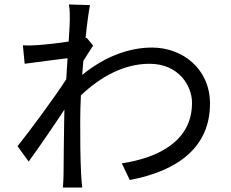

<svg xmlns="http://www.w3.org/2000/svg" viewBox="-20 -811 1040 864"><path d="M370 -641 365 -639C372 -708 380 -764 385 -788L290 -791C295 -766 294 -740 294 -717C294 -706 292 -671 289 -624C238 -616 180 -610 148 -608C124 -606 105 -606 83 -607L91 -524C153 -532 239 -544 284 -549C282 -518 280 -486 278 -454C228 -376 114 -222 59 -153L109 -84C157 -150 222 -245 270 -318C270 -303 269 -290 269 -280C267 -170 267 -121 266 -26C266 -10 264 19 263 33H350C348 15 346 -10 345 -27C341 -116 341 -176 341 -266C341 -301 342 -341 344 -382C434 -467 539 -524 653 -524C784 -524 844 -425 844 -349C845 -178 695 -101 528 -76L564 -1C780 -42 926 -148 925 -347C924 -501 802 -597 664 -597C570 -597 459 -563 350 -474C352 -495 353 -517 355 -537C370 -561 387 -588 399 -606Z"/></svg>

Font: Noto Sans Mono CJK SC Regular
Style: Regular
Weight: 400
Designer: Ryoko NISHIZUKA (kana & ideographs); Paul D. Hunt (Latin, Greek & Cyrillic); Wenlong ZHANG (bopomofo); Sandoll Communica
Foundry: Adobe Systems Incorporated
Version: Version 1.005;PS 1.005;hotconv 1.0.96;makeotf.lib2.5.65012